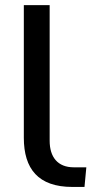

<svg xmlns="http://www.w3.org/2000/svg" viewBox="-20 -739 365 759"><path d="M266.1 0H314L321.3 -77.6H271.5C208 -77.6 176.3 -118.2 176.3 -182.6V-718.8H74.2V-194.3C74.2 -71.8 130.9 0 266.1 0Z"/></svg>

Font: Winston
Style: Regular
Weight: 400
Designer: Vernon Adams, Kim Jin-seong, David Berlow, Cristiano Sobral
Foundry: The Winston Project Authors
Version: Version 3.004